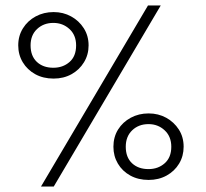

<svg xmlns="http://www.w3.org/2000/svg" viewBox="-20 -680 752 700"><path d="M519.5 -660H566L176 0H129.5ZM46.5 -514.5Q46.5 -549.5 63.8 -577Q81 -604.5 110.2 -620.2Q139.5 -636 175.5 -636Q210.5 -636 239.2 -620.2Q268 -604.5 285.5 -577Q303 -549.5 303 -514.5Q303 -480.5 286.2 -453Q269.5 -425.5 240.8 -409.5Q212 -393.5 175.5 -393.5Q137.5 -393.5 108.5 -409.5Q79.5 -425.5 63 -453Q46.5 -480.5 46.5 -514.5ZM91.5 -514.5Q91.5 -476 114.2 -454.5Q137 -433 174.5 -433Q209.5 -433 233.5 -454Q257.5 -475 257.5 -514.5Q257.5 -552 233.2 -574.2Q209 -596.5 174.5 -596.5Q139 -596.5 115.2 -574.2Q91.5 -552 91.5 -514.5ZM393.5 -145Q393.5 -180.5 410.5 -207.8Q427.5 -235 456.8 -250.8Q486 -266.5 522 -266.5Q557 -266.5 585.8 -250.8Q614.5 -235 632 -207.8Q649.5 -180.5 649.5 -145Q649.5 -111 633 -83.5Q616.5 -56 587.5 -40Q558.5 -24 522 -24Q484 -24 455 -40Q426 -56 409.8 -83.5Q393.5 -111 393.5 -145ZM438.5 -145Q438.5 -106.5 461.2 -85Q484 -63.5 521.5 -63.5Q556.5 -63.5 580.5 -84.8Q604.5 -106 604.5 -145Q604.5 -182.5 580.2 -205Q556 -227.5 521.5 -227.5Q485.5 -227.5 462 -205Q438.5 -182.5 438.5 -145Z"/></svg>

Font: League Spartan Thin Light
Style: Regular
Weight: 300
Version: Version 2.002